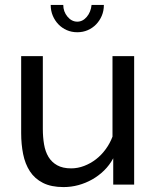

<svg xmlns="http://www.w3.org/2000/svg" viewBox="-20 -750 641 780"><path d="M440 0V-107Q425 -79 403 -57.5Q381 -36 354.5 -21Q328 -6 298.5 2Q269 10 238 10Q188 10 154.5 -7Q121 -24 101.5 -54Q82 -84 74 -124Q66 -164 66 -209V-522H154V-226Q154 -193 159 -163.5Q164 -134 177 -112.5Q190 -91 212.5 -78.5Q235 -66 269 -66Q296 -66 322 -76Q348 -86 370 -103Q392 -120 409.5 -144Q427 -168 437 -195V-522H525V0ZM294 -662Q316 -662 332.5 -681.5Q349 -701 352 -730H402Q402 -706 393.5 -686Q385 -666 370.5 -651Q356 -636 336.5 -627.5Q317 -619 294 -619Q271 -619 251.5 -627.5Q232 -636 217.5 -651Q203 -666 194.5 -686Q186 -706 186 -730H237Q237 -703 254 -682.5Q271 -662 294 -662Z"/></svg>

Font: Rising Sun
Style: Regular
Weight: 400
Designer: Matt McInerney, Pablo Impallari, Rodrigo Fuenzalida (Raleway font), Stephen Hutchings (Greek), Cristiano Sobral (main ch
Foundry: The Rising Sun Project Authors
Version: Version 4.327; ttfautohint (v1.8.4.7-5d5b-dirty)